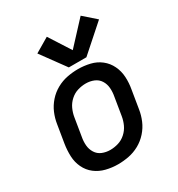

<svg xmlns="http://www.w3.org/2000/svg" viewBox="-185 -896 946 1022"><g transform="rotate(-30 288.0 -384.5)"><path d="M242 8Q275 8 308.5 1.5Q342 -5 373 -22Q404 -39 428 -66Q452 -93 465.5 -125Q479 -157 484 -190L502 -300Q509 -338 507 -375Q505 -412 489.5 -444.5Q474 -477 446 -499Q418 -521 382 -529.5Q346 -538 309 -538Q276 -538 242.5 -531.5Q209 -525 178 -508Q147 -491 123 -464Q99 -437 85.5 -405Q72 -373 67 -340L49 -230Q43 -192 44.5 -155Q46 -118 61.5 -85.5Q77 -53 105 -31.5Q133 -10 169 -1Q205 8 242 8ZM244 -79Q218 -79 195 -88.5Q172 -98 159 -119Q146 -140 144 -165Q142 -190 147 -216L165 -326Q169 -351 180 -375Q191 -399 211.5 -417.5Q232 -436 257 -443.5Q282 -451 307 -451Q333 -451 356 -441.5Q379 -432 392 -411.5Q405 -391 407 -365.5Q409 -340 404 -314L386 -204Q382 -179 371 -155Q360 -131 339.5 -112.5Q319 -94 294 -86.5Q269 -79 244 -79ZM272 -570H380L539 -711L464 -777L336 -639L252 -770L164 -718Z"/></g></svg>

Font: Iosevka Sparkle Medium
Style: Italic
Weight: 500
Italic angle: -9°
Designer: Belleve Invis
Foundry: Belleve Invis
Version: Version 4.5.0; ttfautohint (v1.8.3)